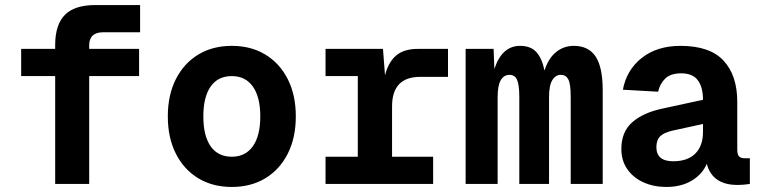

<svg xmlns="http://www.w3.org/2000/svg" viewBox="-20 -730 3040 762"><path d="M199 0V-428H64V-536H199V-551Q199 -632 237.5 -671Q276 -710 359 -710H536V-602H390Q334 -602 334 -550V-536H532V-428H334V0Z M900 12Q824 12 767 -22.5Q710 -57 678 -120Q646 -183 646 -268Q646 -353 678 -416Q710 -479 767 -513.5Q824 -548 900 -548Q976 -548 1033 -513.5Q1090 -479 1122 -416Q1154 -353 1154 -268Q1154 -183 1122 -120Q1090 -57 1033 -22.5Q976 12 900 12ZM900 -108Q954 -108 983.5 -149.5Q1013 -191 1013 -268Q1013 -345 983.5 -386.5Q954 -428 900 -428Q845 -428 816 -386.5Q787 -345 787 -268Q787 -191 816 -149.5Q845 -108 900 -108Z M1272 0V-108H1400V-428H1272V-536H1500L1508 -431Q1521 -483 1552 -509.5Q1583 -536 1638 -536H1758V-425H1648Q1536 -425 1536 -308V-108H1699V0Z M1828 0V-536H1939L1942 -456Q1972 -548 2044 -548Q2086 -548 2108.5 -523.5Q2131 -499 2141 -450Q2156 -498 2186.5 -523Q2217 -548 2257 -548Q2316 -548 2344 -505.5Q2372 -463 2372 -372V0H2245V-345Q2245 -397 2235.5 -415Q2226 -433 2206 -433Q2185 -433 2172 -412Q2159 -391 2159 -344V0H2041V-345Q2041 -394 2032 -413.5Q2023 -433 2002 -433Q1980 -433 1967.5 -412Q1955 -391 1955 -344V0Z M2624 12Q2575 12 2534.5 -6Q2494 -24 2470 -58Q2446 -92 2446 -139Q2446 -207 2489.5 -245Q2533 -283 2609 -299L2770 -334Q2770 -384 2749.5 -411.5Q2729 -439 2683 -439Q2642 -439 2620.5 -418.5Q2599 -398 2592 -366L2452 -374Q2467 -453 2527.5 -500.5Q2588 -548 2681 -548Q2797 -548 2851.5 -489.5Q2906 -431 2906 -326V-137Q2906 -117 2913 -109.5Q2920 -102 2934 -102H2956V0Q2950 1 2936 2.5Q2922 4 2907 4Q2807 4 2785 -80Q2768 -39 2726 -13.5Q2684 12 2624 12ZM2652 -90Q2709 -90 2739.5 -120.5Q2770 -151 2770 -206V-238L2651 -212Q2615 -204 2600 -189Q2585 -174 2585 -146Q2585 -90 2652 -90Z"/></svg>

Font: Geist Mono
Style: Bold
Weight: 700
Monospace: yes
Designer: Basement.studio, Andrés Briganti, Mateo Zaragoza
Foundry: Basement.studio, Vercel, Andrés Briganti, Guido Ferreyra, Mateo Zaragoza
Version: Version 1.500; ttfautohint (v1.8.4.7-5d5b)